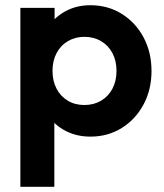

<svg xmlns="http://www.w3.org/2000/svg" viewBox="-20 -513 628 735"><path d="M326 10Q274 10 232 -11.5Q190 -33 165 -70Q140 -107 138 -155V-326Q140 -374 165.5 -411.5Q191 -449 232.5 -471Q274 -493 326 -493Q393 -493 446 -460Q499 -427 529.5 -370Q560 -313 560 -241Q560 -170 529.5 -113Q499 -56 446 -23Q393 10 326 10ZM58 202V-483H189V-356L167 -239L188 -122V202ZM303 -111Q339 -111 367 -127.5Q395 -144 410.5 -173.5Q426 -203 426 -242Q426 -280 410.5 -309.5Q395 -339 367 -355.5Q339 -372 303 -372Q268 -372 240 -355.5Q212 -339 196.5 -309.5Q181 -280 181 -242Q181 -203 196.5 -173.5Q212 -144 239.5 -127.5Q267 -111 303 -111Z"/></svg>

Font: Outfit SemiBold
Style: Regular
Weight: 600
Designer: Rodrigo Fuenzalida
Foundry: fragTYPE
Version: Version 1.100;gftools[0.9.27]